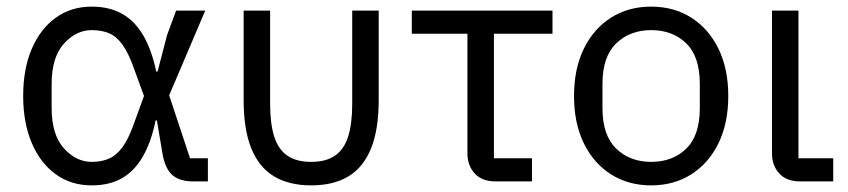

<svg xmlns="http://www.w3.org/2000/svg" viewBox="-20 -548 2562 580"><path d="M608 -70V0H563Q523 0 501 -19Q479 -38 471 -83L454 -184H450Q437 -120 412 -76Q387 -32 349 -10Q311 12 257 12Q195 12 148.5 -21.5Q102 -55 76 -116Q50 -177 50 -258Q50 -340 76 -400.5Q102 -461 148.5 -494.5Q195 -528 257 -528Q310 -528 348.5 -506.5Q387 -485 412.5 -441.5Q438 -398 452 -332H456L485 -443L512 -516H600L491 -260L554 -70ZM257 -59Q287 -59 309.5 -69Q332 -79 350 -103.5Q368 -128 384 -173L415 -258L384 -343Q368 -388 350 -413Q332 -438 309.5 -447.5Q287 -457 257 -457Q210 -457 173 -416Q136 -375 136 -294V-222Q136 -141 173 -100Q210 -59 257 -59Z M796 -516V-234Q796 -174 808.5 -135Q821 -96 848.5 -77.5Q876 -59 920 -59Q964 -59 991.5 -77.5Q1019 -96 1031.5 -135Q1044 -174 1044 -234V-516H1124V-246Q1124 -157 1101 -100Q1078 -43 1033 -15.5Q988 12 920 12Q853 12 807.5 -15.5Q762 -43 739 -100Q716 -157 716 -246V-516Z M1587 0H1477Q1436 0 1414 -24Q1392 -48 1392 -85V-446H1224V-516H1649V-446H1472V-70H1587Z M1947 12Q1878 12 1825.5 -21.5Q1773 -55 1743.5 -115.5Q1714 -176 1714 -258Q1714 -340 1743.5 -400.5Q1773 -461 1825.5 -494.5Q1878 -528 1947 -528Q2016 -528 2068.5 -494.5Q2121 -461 2150.5 -400.5Q2180 -340 2180 -258Q2180 -176 2150.5 -115.5Q2121 -55 2068.5 -21.5Q2016 12 1947 12ZM1947 -59Q2012 -59 2053 -99Q2094 -139 2094 -221V-295Q2094 -377 2053 -417Q2012 -457 1947 -457Q1883 -457 1841.5 -417Q1800 -377 1800 -295V-221Q1800 -139 1841.5 -99Q1883 -59 1947 -59Z M2497 -70V0H2397Q2356 0 2334 -24Q2312 -48 2312 -85V-516H2392V-70Z"/></svg>

Font: IBM Plex Sans Var
Style: Regular
Weight: 400
Designer: Mike Abbink, Paul van der Laan, Pieter van Rosmalen
Foundry: Bold Monday
Version: Version 3.000